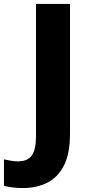

<svg xmlns="http://www.w3.org/2000/svg" viewBox="-99 -734 454 971"><path d="M16 217Q-15 217 -38.5 213.5Q-62 210 -79 206V72Q-63 75 -45.5 78.5Q-28 82 -8 82Q41 82 62 52Q83 22 83 -43V-714H255V-58Q255 42 225 102Q195 162 141 189.5Q87 217 16 217Z"/></svg>

Font: Noto Sans Thai Looped ExtraBold
Style: Regular
Weight: 800
Designer: Sasikarn Vongin, Ben Mitchell
Foundry: The Fontpad Ltd
Version: Version 1.001; ttfautohint (v1.8.4.7-5d5b)